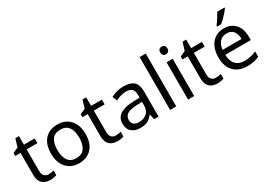

<svg xmlns="http://www.w3.org/2000/svg" viewBox="2 -1574 3326 2391"><g transform="rotate(-30 1664.5 -378.0)"><path d="M264 -62Q284 -62 305 -65.5Q326 -69 339 -73V-6Q325 1 299 5.5Q273 10 249 10Q207 10 171.5 -4.5Q136 -19 114 -55Q92 -91 92 -156V-468H16V-510L93 -545L128 -659H180V-536H335V-468H180V-158Q180 -109 203.5 -85.5Q227 -62 264 -62Z M912 -269Q912 -136 844.5 -63Q777 10 662 10Q591 10 535.5 -22.5Q480 -55 448 -117.5Q416 -180 416 -269Q416 -402 483 -474Q550 -546 665 -546Q738 -546 793.5 -513.5Q849 -481 880.5 -419.5Q912 -358 912 -269ZM507 -269Q507 -174 544.5 -118.5Q582 -63 664 -63Q745 -63 783 -118.5Q821 -174 821 -269Q821 -364 783 -418Q745 -472 663 -472Q581 -472 544 -418Q507 -364 507 -269Z M1230 -62Q1250 -62 1271 -65.5Q1292 -69 1305 -73V-6Q1291 1 1265 5.5Q1239 10 1215 10Q1173 10 1137.5 -4.5Q1102 -19 1080 -55Q1058 -91 1058 -156V-468H982V-510L1059 -545L1094 -659H1146V-536H1301V-468H1146V-158Q1146 -109 1169.5 -85.5Q1193 -62 1230 -62Z M1615 -545Q1713 -545 1760 -502Q1807 -459 1807 -365V0H1743L1726 -76H1722Q1687 -32 1648.5 -11Q1610 10 1542 10Q1469 10 1421 -28.5Q1373 -67 1373 -149Q1373 -229 1436 -272.5Q1499 -316 1630 -320L1721 -323V-355Q1721 -422 1692 -448Q1663 -474 1610 -474Q1568 -474 1530 -461.5Q1492 -449 1459 -433L1432 -499Q1467 -518 1515 -531.5Q1563 -545 1615 -545ZM1641 -259Q1541 -255 1502.5 -227Q1464 -199 1464 -148Q1464 -103 1491.5 -82Q1519 -61 1562 -61Q1630 -61 1675 -98.5Q1720 -136 1720 -214V-262Z M2061 0H1973V-760H2061Z M2276 -737Q2296 -737 2311.5 -723.5Q2327 -710 2327 -681Q2327 -653 2311.5 -639Q2296 -625 2276 -625Q2254 -625 2239 -639Q2224 -653 2224 -681Q2224 -710 2239 -723.5Q2254 -737 2276 -737ZM2319 -536V0H2231V-536Z M2668 -62Q2688 -62 2709 -65.5Q2730 -69 2743 -73V-6Q2729 1 2703 5.5Q2677 10 2653 10Q2611 10 2575.5 -4.5Q2540 -19 2518 -55Q2496 -91 2496 -156V-468H2420V-510L2497 -545L2532 -659H2584V-536H2739V-468H2584V-158Q2584 -109 2607.5 -85.5Q2631 -62 2668 -62Z M3057 -546Q3126 -546 3175.5 -516Q3225 -486 3251.5 -431.5Q3278 -377 3278 -304V-251H2911Q2913 -160 2957.5 -112.5Q3002 -65 3082 -65Q3133 -65 3172.5 -74.5Q3212 -84 3254 -102V-25Q3213 -7 3173 1.5Q3133 10 3078 10Q3002 10 2943.5 -21Q2885 -52 2852.5 -113.5Q2820 -175 2820 -264Q2820 -352 2849.5 -415Q2879 -478 2932.5 -512Q2986 -546 3057 -546ZM3056 -474Q2993 -474 2956.5 -433.5Q2920 -393 2913 -321H3186Q3185 -389 3154 -431.5Q3123 -474 3056 -474ZM3198 -756Q3186 -738 3161 -709.5Q3136 -681 3107.5 -652.5Q3079 -624 3055 -606H2997V-618Q3012 -637 3029.5 -663Q3047 -689 3064 -716.5Q3081 -744 3092 -766H3198Z"/></g></svg>

Font: Noto Sans Tagalog
Style: Regular
Weight: 400
Designer: Monotype Design Team
Foundry: Monotype Imaging Inc.
Version: Version 2.001; ttfautohint (v1.8.4.7-5d5b)